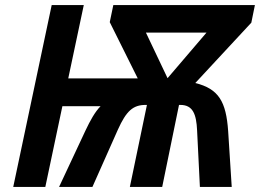

<svg xmlns="http://www.w3.org/2000/svg" viewBox="-20 -734 1021 754"><path d="M32 0H158L225 -317H375C353 -295 334 -260 316 -222L212 0H343L443 -225C476 -298 502 -322 552 -322H557L490 0H617L683 -322H688C738 -322 751 -285 754 -222L765 0H890L876 -219C868 -335 839 -385 747 -408L967 -645L981 -714H425L411 -647L521 -426H248L309 -714H183ZM638 -427 553 -606H791Z"/></svg>

Font: Noto Sans SemiBold
Style: Italic
Weight: 600
Italic angle: -12°
Designer: Monotype Design Team
Foundry: Monotype Imaging Inc.
Version: Version 2.013